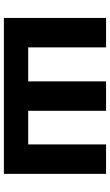

<svg xmlns="http://www.w3.org/2000/svg" viewBox="196 -774 578 1011"><g transform="rotate(90 485.5 -269.0)"><path d="M896 -538V0H75V-538H230V-128H409V-538H564V-128H741V-538Z"/></g></svg>

Font: CMG Sans
Style: Bold
Weight: 700
Designer: Julieta Ulanovsky
Foundry: Julieta Ulanovsky
Version: Version 7.200